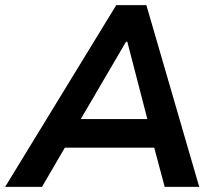

<svg xmlns="http://www.w3.org/2000/svg" viewBox="-45 -725 847 745"><path d="M-25 0 406 -705H523L728 0H594L542 -195L590 -152H170L231 -194L118 0ZM444 -563 252 -235 232 -263H564L534 -235L449 -563Z"/></svg>

Font: Nunito Sans 8pt
Style: Bold Italic
Weight: 700
Italic angle: -9°
Version: Version 3.101;gftools[0.9.27]